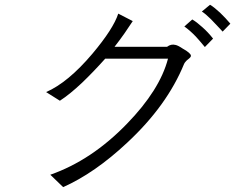

<svg xmlns="http://www.w3.org/2000/svg" viewBox="-20 -807 1040 803"><path d="M858.4 -787.1 824.2 -758.8Q839.8 -749 862.3 -726.6Q875 -713.9 900.4 -686.5L911.1 -674.8L943.4 -708Q923.8 -731.4 900.4 -753.9Q874 -778.3 858.4 -787.1ZM784.2 -725.6 751 -696.3Q774.4 -679.7 798.8 -654.3Q812.5 -639.6 835.9 -611.3L836.9 -610.4L871.1 -645.5Q850.6 -671.9 826.2 -693.4Q802.7 -714.8 784.2 -725.6ZM474.6 -750 535.2 -718.8Q516.6 -690.4 501 -668Q480.5 -638.7 459 -611.3H678.7Q695.3 -624 713.9 -619.1Q724.6 -617.2 746.1 -602.5L748 -601.6Q776.4 -585 778.3 -575.2Q780.3 -569.3 767.6 -559.6Q760.7 -554.7 757.8 -550.8Q752.9 -545.9 750 -540Q678.7 -365.2 511.7 -210Q376 -83 244.1 -24.4L190.4 -76.2Q363.3 -136.7 510.7 -289.1Q648.4 -430.7 682.6 -561.5H419.9Q371.1 -506.8 323.2 -460.9Q271.5 -412.1 230.5 -385.7L172.9 -421.9Q264.6 -461.9 366.2 -582Q454.1 -686.5 474.6 -750Z"/></svg>

Font: DotumChe
Style: Regular
Weight: 400
Monospace: yes
Version: Version 2.21